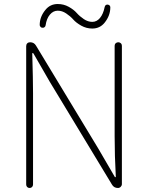

<svg xmlns="http://www.w3.org/2000/svg" viewBox="-20 -936 735 956"><path d="M110.4 -17.6V-706.1Q110.4 -714.8 115.7 -720.2Q121.1 -725.6 129.9 -725.6Q149.4 -725.6 159.2 -709L468.8 -197.3L550.8 -56.6Q551.8 -53.7 554.2 -53.7Q556.6 -53.7 556.6 -56.6Q550.8 -160.2 550.8 -258.8V-708Q550.8 -715.8 556.2 -720.7Q561.5 -725.6 568.8 -725.6Q576.2 -725.6 581.5 -720.7Q586.9 -715.8 586.9 -708V-19.5Q586.9 -11.7 581.1 -5.9Q575.2 0 567.4 0Q546.9 0 537.1 -17.6L227.5 -529.3L146.5 -669.9Q144.5 -671.9 142.6 -671.9Q140.6 -671.9 140.6 -669.9Q144.5 -536.1 144.5 -472.7V-17.6Q144.5 -9.8 139.6 -4.9Q134.8 0 127.4 0Q120.1 0 115.2 -4.9Q110.4 -9.8 110.4 -17.6ZM439.5 -793.9Q410.2 -793.9 384.8 -808.1Q359.4 -822.3 344.7 -838.9Q330.1 -855.5 309.6 -869.1Q289.1 -882.8 267.6 -882.8Q245.1 -882.8 228.5 -863.3Q211.9 -843.8 207 -809.6Q206.1 -803.7 201.2 -800.3Q196.3 -796.9 191.4 -797.9Q184.6 -797.9 181.6 -802.7Q177.7 -806.6 177.7 -811.5Q177.7 -852.5 206.1 -886.7Q229.5 -916 267.6 -916Q296.9 -916 321.8 -902.3Q346.7 -888.7 361.8 -871.6Q377 -854.5 397.5 -840.8Q418 -827.1 439.5 -827.1Q461.9 -827.1 478 -846.7Q494.1 -866.2 501 -900.4Q503.9 -914.1 516.6 -913.1Q522.5 -912.1 526.4 -908.2Q529.3 -904.3 529.3 -899.4Q529.3 -858.4 501 -823.2Q477.5 -793.9 439.5 -793.9Z"/></svg>

Font: Gen Jyuu Gothic ExtraLight
Style: Regular
Weight: 100
Designer: [Source Han Sans]
Ryoko NISHIZUKA  (kana & ideographs); Paul D. Hunt (Latin, Greek & Cyrillic); Wenlong ZHANG  (bopomofo
Version: Version 1.002.20150607